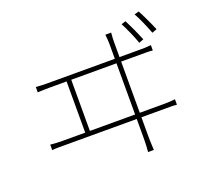

<svg xmlns="http://www.w3.org/2000/svg" viewBox="-132 -936 1220 1121"><g transform="rotate(-20 478.0 -376.0)"><path d="M158 -185Q140 -185 122 -185Q104 -185 83 -183V-217Q103 -215 121.5 -214Q140 -213 158 -213H299V-531H193Q175 -531 157 -530.5Q139 -530 119 -529V-562Q157 -559 193 -559H609V-650Q609 -660 608 -677Q607 -694 605 -710H641Q639 -693 638.5 -675.5Q638 -658 638 -650V-559H764Q783 -559 799.5 -559.5Q816 -560 834 -562V-529Q816 -531 796 -531Q776 -531 764 -531H638V-213H790Q808 -213 824.5 -214Q841 -215 858 -217V-183Q841 -185 821 -185Q801 -185 790 -185H638V-72Q638 -64 638.5 -38Q639 -12 641 19H605Q608 -13 608.5 -37.5Q609 -62 609 -70V-185ZM328 -213H609V-531H328ZM834 -771Q841 -759 849 -742.5Q857 -726 865.5 -708Q874 -690 882.5 -671.5Q891 -653 897 -638L867 -627Q855 -659 838 -698Q821 -737 806 -763ZM742 -744Q748 -732 756.5 -715Q765 -698 773.5 -679.5Q782 -661 790 -642.5Q798 -624 804 -609L775 -598Q770 -613 762.5 -632Q755 -651 746.5 -669.5Q738 -688 730 -705.5Q722 -723 715 -735Z"/></g></svg>

Font: Kinto Sans Thin
Style: Regular
Weight: 100
Designer: Authors: Ryoko NISHIZUKA  (kana & ideographs); Paul D. Hunt (Latin, Greek & Cyrillic); Wenlong ZHANG  (bopomofo); Sandol
Foundry: Adobe Systems Incorporated, ookami Inc.
Version: Version 0.001